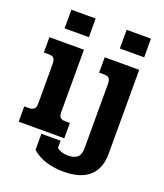

<svg xmlns="http://www.w3.org/2000/svg" viewBox="-150 -757 875 1025"><g transform="rotate(20 288.0 -244.5)"><path d="M77 -658H215V-552H77ZM391 -658H529V-552H391ZM17 -87H43Q64 -87 73 -96.5Q82 -106 82 -126V-351Q82 -373 74.5 -383Q67 -393 45 -393H17V-480H213V-124Q213 -105 221.5 -96Q230 -87 250 -87H276V0H17ZM153 111V19H262V60Q285 80 326 80Q361 80 378.5 64.5Q396 49 396 11V-351Q396 -373 388.5 -383Q381 -393 359 -393H331V-480H527V-5Q527 81 478 125Q429 169 333 169Q220 169 153 111Z"/></g></svg>

Font: Pridi Medium
Style: Regular
Weight: 500
Designer: Katatrad Team
Foundry: CadsonDemak
Version: Version 1.001